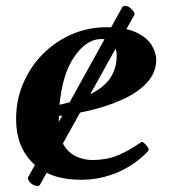

<svg xmlns="http://www.w3.org/2000/svg" viewBox="-20 -586 585 641"><path d="M501.5 -386.7Q501.5 -346.7 475.1 -315.2Q448.7 -283.7 403.1 -260.7Q357.4 -237.8 299.1 -222.2Q240.7 -206.5 176.8 -198.7Q176.3 -193.4 176.3 -187.5Q176.3 -181.6 176.3 -175.8Q176.3 -128.9 192.9 -101.8Q209.5 -74.7 235.4 -63.2Q261.2 -51.8 288.6 -51.8Q334 -51.8 370.8 -66.4Q407.7 -81.1 446.8 -108.4Q449.2 -109.9 451.2 -111.3Q453.1 -112.8 455.6 -111.8Q459.5 -110.8 467 -102.8Q474.6 -94.7 475.6 -89.4Q475.6 -88.4 476.1 -87.9Q476.6 -87.4 476.6 -86.4Q476.6 -84.5 475.3 -83Q474.1 -81.5 473.1 -80.1Q430.7 -35.6 373 -10.7Q315.4 14.2 249.5 14.2Q147 14.2 90.3 -41Q33.7 -96.2 33.7 -188Q33.7 -253.4 58.1 -309.3Q82.5 -365.2 124.5 -407Q166.5 -448.7 220.7 -471.9Q274.9 -495.1 335 -495.1Q397.9 -495.1 434.6 -477.8Q471.2 -460.4 486.3 -435.1Q501.5 -409.7 501.5 -386.7ZM317.4 -455.6Q269.5 -455.6 229 -397.9Q188.5 -340.3 178.7 -236.3Q268.1 -255.4 319.1 -294.9Q370.1 -334.5 369.6 -401.9Q369.6 -424.8 357.2 -440.2Q344.7 -455.6 317.4 -455.6ZM429.2 -537.6 113.3 31.2Q111.3 34.7 105 34.7Q92.8 34.7 82.5 25.1Q72.3 15.6 73.2 6.8L388.2 -562Q391.6 -566.4 398.4 -566.4Q408.7 -566.4 419.4 -555.4Q430.2 -544.4 429.2 -537.6Z"/></svg>

Font: Gelasio SemiBold
Style: Italic
Weight: 600
Italic angle: -8.5°
Designer: Eben Sorkin
Foundry: Eben Sorkin
Version: Version 1.008